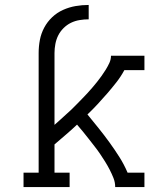

<svg xmlns="http://www.w3.org/2000/svg" viewBox="-20 -755 640 775"><path d="M75 0V-58H136V-541Q136 -568 141 -594Q146 -620 158.5 -643.5Q171 -667 190.5 -685.5Q210 -704 234.5 -715Q259 -726 285 -730.5Q311 -735 338 -735V-677Q320 -677 301.5 -674Q283 -671 266.5 -663Q250 -655 236.5 -641.5Q223 -628 215 -612Q207 -596 203.5 -577.5Q200 -559 200 -541V-251Q212 -261 223 -271.5Q234 -282 245.5 -292Q257 -302 268 -312.5Q279 -323 289.5 -334Q300 -345 311 -356Q322 -367 332 -378Q342 -389 352 -400.5Q362 -412 371.5 -424Q381 -436 390 -448.5Q399 -461 407 -474Q415 -487 421.5 -501Q428 -515 428 -530H563V-472H482Q468 -446 450 -423Q432 -400 413 -378Q394 -356 374 -334.5Q354 -313 333 -293Q356 -265 378.5 -237Q401 -209 422 -180Q443 -151 462 -121Q481 -91 495 -58H563V0H445Q445 -19 438 -36.5Q431 -54 422.5 -70.5Q414 -87 404 -103Q394 -119 383.5 -134.5Q373 -150 361.5 -164.5Q350 -179 338.5 -194Q327 -209 315 -223.5Q303 -238 291 -252Q269 -231 246 -211.5Q223 -192 200 -172V-58H261V0Z"/></svg>

Font: Iosevka Curly Slab LtEx
Style: Regular
Weight: 300
Width: 7
Monospace: yes
Designer: Belleve Invis
Foundry: Belleve Invis
Version: Version 11.1.0; ttfautohint (v1.8.3)